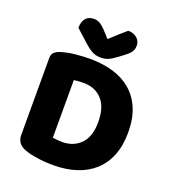

<svg xmlns="http://www.w3.org/2000/svg" viewBox="-153 -961 972 1090"><g transform="rotate(20 333.0 -415.5)"><path d="M297 -482Q283 -482 268.5 -481Q254 -480 239 -478V-130Q250 -128 266 -126.5Q282 -125 296 -125Q365 -125 408 -169Q451 -213 451 -301Q451 -391 409 -436.5Q367 -482 297 -482ZM295 16Q278 16 256 15Q234 14 210.5 11Q187 8 163.5 3.5Q140 -1 120 -9Q65 -30 65 -82V-549Q65 -570 76.5 -581.5Q88 -593 108 -600Q151 -614 199 -618.5Q247 -623 285 -623Q363 -623 426.5 -604Q490 -585 535.5 -545.5Q581 -506 606 -446Q631 -386 631 -304Q631 -224 607 -164Q583 -104 538.5 -64Q494 -24 432 -4Q370 16 295 16ZM339 -762Q364 -785 388 -807Q412 -829 434 -847Q466 -847 487 -829Q508 -811 508 -783Q508 -762 498 -746.5Q488 -731 460 -710L432 -689Q403 -667 383 -658.5Q363 -650 339 -650Q309 -650 287 -661.5Q265 -673 245 -691L162 -766Q162 -803 179.5 -823.5Q197 -844 229 -844Q249 -844 266.5 -833.5Q284 -823 312 -792Z"/></g></svg>

Font: Baloo 2 Latin ExtraBold
Style: Regular
Weight: 400
Designer: Sarang Kulkarni and Ek Type
Foundry: Ek Type
Version: Version 1.001